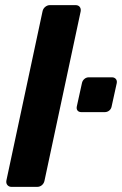

<svg xmlns="http://www.w3.org/2000/svg" viewBox="-20 -730 477 750"><path d="M25 0Q15 0 9 -7Q3 -14 5 -25L146 -685Q148 -696 156.5 -703Q165 -710 175 -710H275Q286 -710 291.5 -703Q297 -696 295 -685L154 -25Q152 -14 144 -7Q136 0 125 0ZM298 -292Q288 -292 283 -298Q278 -304 280 -314L300 -405Q302 -415 309.5 -421.5Q317 -428 327 -428H417Q427 -428 432.5 -421.5Q438 -415 436 -405L416 -314Q414 -304 406.5 -298Q399 -292 389 -292Z"/></svg>

Font: Rubik SemiBold
Style: Italic
Weight: 600
Italic angle: -12°
Designer: Hubert and Fischer
Foundry: Hubert and Fischer
Version: Version 2.300;gftools[0.9.30]